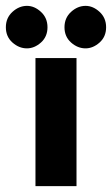

<svg xmlns="http://www.w3.org/2000/svg" viewBox="-49 -635 382 655"><path d="M72 -437H212V0H72ZM-29 -542Q-29 -574 -6.5 -594.5Q16 -615 43 -615Q68.5 -615 90.7 -594.5Q113 -574 113 -542Q113 -509.9 90.7 -489.9Q68.3 -470 42.8 -470Q16 -470 -6.5 -489.9Q-29 -509.9 -29 -542ZM171 -542Q171 -574 193.5 -594.5Q216 -615 243 -615Q268.5 -615 290.7 -594.5Q313 -574 313 -542Q313 -509.9 290.7 -489.9Q268.3 -470 242.8 -470Q216 -470 193.5 -489.9Q171 -509.9 171 -542Z"/></svg>

Font: Reem Kufi
Style: Regular
Weight: 400
Designer: Khaled Hosny
Version: Version 1.6